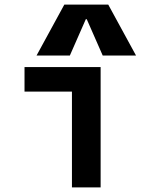

<svg xmlns="http://www.w3.org/2000/svg" viewBox="-20 -810 640 830"><path d="M291 0V-414H86V-520H415V0ZM138 -570 258 -790H448L568 -570H424L355 -727H351L282 -570Z"/></svg>

Font: M PLUS Code Latin Expanded SemiBold
Style: Regular
Weight: 600
Width: 7
Designer: Coji Morishita
Foundry: UNDERFOREST DESIGN
Version: Version 1.002; ttfautohint (v1.8.3)